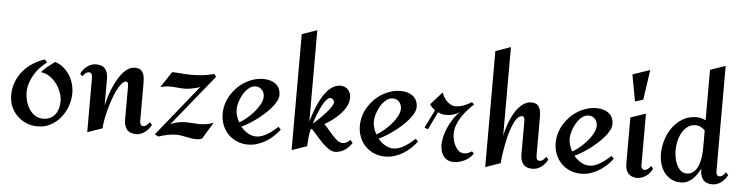

<svg xmlns="http://www.w3.org/2000/svg" viewBox="-45 -908 4393 1136"><g transform="rotate(5 2151.5 -340.0)"><path d="M201.2 11.2Q165 11.2 133.5 -1.7Q102.1 -14.6 78.9 -37.6Q55.7 -60.5 42.2 -91.6Q28.8 -122.6 28.8 -159.2Q28.8 -200.7 42.5 -237.1Q56.2 -273.4 80.3 -302.7Q104.5 -332 137.5 -353.5Q170.4 -375 209 -387.2L223.1 -370.1Q201.2 -354 182.1 -333.3Q163.1 -312.5 148.9 -288.3Q134.8 -264.2 126.5 -237.5Q118.2 -210.9 118.2 -183.1Q118.2 -159.7 125 -133.8Q131.8 -107.9 145.5 -86.4Q159.2 -64.9 179.9 -51Q200.7 -37.1 228 -37.1Q252.4 -37.1 270.3 -45.9Q288.1 -54.7 299.8 -69.8Q311.5 -85 317.4 -105.2Q323.2 -125.5 323.2 -147.9Q323.2 -174.3 313 -201.9Q302.7 -229.5 284.9 -252.9Q267.1 -276.4 243.2 -292Q219.2 -307.6 191.9 -310.1Q209 -329.6 229.5 -346.2Q250 -362.8 271 -377.9Q299.3 -368.7 321 -350.6Q342.8 -332.5 357.7 -309.1Q372.6 -285.6 380.4 -258.1Q388.2 -230.5 388.2 -202.1Q388.2 -163.6 374.8 -125.5Q361.3 -87.4 336.7 -56.9Q312 -26.4 277.6 -7.6Q243.2 11.2 201.2 11.2Z M874 -57.1Q868.2 -44.4 858.9 -33.2Q849.6 -22 838.1 -13.2Q826.7 -4.4 813.5 0.7Q800.3 5.9 786.1 5.9Q747.6 5.9 730.2 -15.4Q712.9 -36.6 712.9 -73.2V-272Q712.9 -275.4 712.6 -280Q712.4 -284.7 710.9 -288.8Q709.5 -293 707 -295.9Q704.6 -298.8 700.2 -298.8Q686.5 -298.8 672.6 -282.2Q658.7 -265.6 645.8 -239.3Q632.8 -212.9 621.8 -180.2Q610.8 -147.5 602.5 -115.5Q594.2 -83.5 589.6 -55.7Q585 -27.8 585 -11.2L496.1 20V-308.1Q496.1 -317.9 491.2 -325.9Q486.3 -334 476.1 -334Q463.9 -334 453.9 -325Q443.8 -315.9 438 -307.1L424.8 -321.8Q430.7 -334 439.7 -345.5Q448.7 -356.9 460.2 -365.7Q471.7 -374.5 485.1 -379.6Q498.5 -384.8 513.2 -384.8Q551.3 -384.8 568.1 -363.5Q585 -342.3 585 -306.2V-147Q589.4 -167 596.9 -192.6Q604.5 -218.3 615.2 -244.6Q626 -271 639.4 -296.1Q652.8 -321.3 668.9 -341.1Q685.1 -360.8 704.1 -372.8Q723.1 -384.8 745.1 -384.8Q768.1 -384.8 779.8 -374.8Q791.5 -364.7 796.6 -349.4Q801.8 -334 802.2 -315.4Q802.7 -296.9 802.7 -279.8V-70.8Q802.7 -61 807.6 -53Q812.5 -44.9 822.8 -44.9Q834 -44.9 844 -54Q854 -63 859.9 -71.8Z M980 -67.9Q989.3 -74.2 1001.5 -78.4Q1013.7 -82.5 1026.6 -85.2Q1039.6 -87.9 1052.5 -88.9Q1065.4 -89.8 1076.7 -89.8Q1093.8 -89.8 1114.5 -87.9Q1135.3 -85.9 1151.9 -85.9Q1173.8 -85.9 1195.1 -89.4Q1216.3 -92.8 1236.8 -101.1L1175.8 -1Q1159.7 4.9 1142.1 4.9Q1127.9 4.9 1113.3 2.4Q1098.6 0 1083.5 -3.2Q1068.4 -6.3 1053.5 -8.8Q1038.6 -11.2 1024.9 -11.2Q997.1 -11.2 970.2 -5.6Q943.4 0 917 8.8L896 -2.9L1139.6 -305.2Q1125.5 -299.8 1109.9 -295.9Q1096.2 -292.5 1079.3 -289.8Q1062.5 -287.1 1043.9 -287.1Q1032.7 -287.1 1022.7 -287.8Q1012.7 -288.6 1002.2 -289.6Q991.7 -290.5 980.2 -291.3Q968.8 -292 955.1 -292Q947.3 -292 938.5 -290.8Q929.7 -289.6 921.9 -288.1Q913.1 -286.1 903.8 -284.2L965.8 -377.9Q981 -377.9 994.4 -377Q1007.8 -376 1021 -375Q1034.2 -374 1047.6 -373Q1061 -372.1 1076.7 -372.1Q1111.8 -372.1 1146.7 -375.7Q1181.6 -379.4 1214.8 -389.2L1227.1 -373Z M1635.7 -95.2Q1618.7 -73.2 1598.4 -54.2Q1578.1 -35.2 1554.4 -21Q1530.8 -6.8 1504.4 1.5Q1478 9.8 1449.7 9.8Q1413.6 9.8 1383.3 -3.2Q1353 -16.1 1331.1 -38.8Q1309.1 -61.5 1296.9 -92.5Q1284.7 -123.5 1284.7 -159.2Q1284.7 -188.5 1293 -216.8Q1301.3 -245.1 1316.4 -270Q1331.5 -294.9 1352.3 -316.2Q1373 -337.4 1397.9 -352.5Q1422.9 -367.7 1450.7 -376.2Q1478.5 -384.8 1507.8 -384.8Q1528.3 -384.8 1546.6 -379.9Q1564.9 -375 1579.1 -364.5Q1593.3 -354 1601.6 -337.6Q1609.9 -321.3 1609.9 -298.8Q1609.9 -280.3 1598.9 -259.8Q1587.9 -239.3 1570.1 -218.8Q1552.2 -198.2 1529.8 -178.5Q1507.3 -158.7 1484.1 -141.8Q1460.9 -125 1439.5 -112.3Q1418 -99.6 1401.9 -92.8Q1419.9 -70.3 1443.8 -56.2Q1467.8 -42 1494.6 -42Q1511.7 -42 1529.3 -48.6Q1546.9 -55.2 1563.2 -65.4Q1579.6 -75.7 1594.5 -87.9Q1609.4 -100.1 1621.1 -110.8ZM1518.1 -280.8Q1518.1 -292 1514.4 -302.2Q1510.7 -312.5 1503.9 -320.1Q1497.1 -327.6 1487.5 -332.3Q1478 -336.9 1465.8 -336.9Q1443.8 -336.9 1425.3 -321.5Q1406.7 -306.2 1393.3 -283.7Q1379.9 -261.2 1372.3 -236.1Q1364.7 -210.9 1364.7 -191.9Q1364.7 -173.3 1370.6 -153.8Q1376.5 -134.3 1386.7 -116.2Q1406.2 -127 1429.2 -146Q1452.1 -165 1471.9 -187.7Q1491.7 -210.4 1504.9 -234.9Q1518.1 -259.3 1518.1 -280.8Z M2065.9 -54.2Q2058.6 -41.5 2047.9 -30Q2037.1 -18.6 2024.2 -10.3Q2011.2 -2 1996.6 2.9Q1981.9 7.8 1966.8 7.8Q1947.8 7.8 1927.2 -6.3Q1906.7 -20.5 1887.2 -40.3Q1867.7 -60.1 1850.1 -80.8Q1832.5 -101.6 1818.8 -115.2L1811 -110.8Q1808.6 -102.1 1806.6 -88.9Q1804.7 -75.7 1803.2 -61.5Q1801.8 -47.4 1801 -33.9Q1800.3 -20.5 1799.8 -11.2L1710 20V-668.9L1799.8 -700.2V-158.2Q1805.2 -176.3 1813 -200Q1820.8 -223.6 1831.3 -248.8Q1841.8 -273.9 1855.5 -298.3Q1869.1 -322.8 1885.7 -342Q1902.3 -361.3 1922.4 -373Q1942.4 -384.8 1965.8 -384.8Q1980 -384.8 1991.5 -379.6Q2002.9 -374.5 2011 -365.7Q2019 -356.9 2023.4 -345.2Q2027.8 -333.5 2027.8 -319.8Q2027.8 -292 2014.2 -266.6Q2000.5 -241.2 1979.7 -219.2Q1959 -197.3 1934.8 -179.7Q1910.6 -162.1 1889.6 -149.9Q1896.5 -144 1905.3 -134Q1914.1 -124 1923.6 -112.8Q1933.1 -101.6 1943.6 -89.8Q1954.1 -78.1 1964.4 -68.8Q1974.6 -59.6 1985.1 -53.7Q1995.6 -47.9 2004.9 -47.9Q2019 -47.9 2030.8 -54.2Q2042.5 -60.5 2050.8 -70.8ZM1935.1 -284.2Q1935.1 -292.5 1927.7 -299.8Q1920.4 -307.1 1912.6 -307.1Q1902.8 -307.1 1892.8 -297.4Q1882.8 -287.6 1873.5 -272.5Q1864.3 -257.3 1855.7 -238.8Q1847.2 -220.2 1840.3 -202.6Q1833.5 -185.1 1828.4 -170.2Q1823.2 -155.3 1820.8 -147.9Q1827.6 -152.8 1838.6 -162.6Q1849.6 -172.4 1862.3 -184.8Q1875 -197.3 1887.9 -211.2Q1900.9 -225.1 1911.4 -238.5Q1921.9 -252 1928.5 -263.9Q1935.1 -275.9 1935.1 -284.2Z M2450.7 -95.2Q2433.6 -73.2 2413.3 -54.2Q2393.1 -35.2 2369.4 -21Q2345.7 -6.8 2319.3 1.5Q2293 9.8 2264.6 9.8Q2228.5 9.8 2198.2 -3.2Q2168 -16.1 2146 -38.8Q2124 -61.5 2111.8 -92.5Q2099.6 -123.5 2099.6 -159.2Q2099.6 -188.5 2107.9 -216.8Q2116.2 -245.1 2131.3 -270Q2146.5 -294.9 2167.2 -316.2Q2188 -337.4 2212.9 -352.5Q2237.8 -367.7 2265.6 -376.2Q2293.5 -384.8 2322.8 -384.8Q2343.3 -384.8 2361.6 -379.9Q2379.9 -375 2394 -364.5Q2408.2 -354 2416.5 -337.6Q2424.8 -321.3 2424.8 -298.8Q2424.8 -280.3 2413.8 -259.8Q2402.8 -239.3 2385 -218.8Q2367.2 -198.2 2344.7 -178.5Q2322.3 -158.7 2299.1 -141.8Q2275.9 -125 2254.4 -112.3Q2232.9 -99.6 2216.8 -92.8Q2234.9 -70.3 2258.8 -56.2Q2282.7 -42 2309.6 -42Q2326.7 -42 2344.2 -48.6Q2361.8 -55.2 2378.2 -65.4Q2394.5 -75.7 2409.4 -87.9Q2424.3 -100.1 2436 -110.8ZM2333 -280.8Q2333 -292 2329.3 -302.2Q2325.7 -312.5 2318.8 -320.1Q2312 -327.6 2302.5 -332.3Q2293 -336.9 2280.8 -336.9Q2258.8 -336.9 2240.2 -321.5Q2221.7 -306.2 2208.3 -283.7Q2194.8 -261.2 2187.3 -236.1Q2179.7 -210.9 2179.7 -191.9Q2179.7 -173.3 2185.5 -153.8Q2191.4 -134.3 2201.7 -116.2Q2221.2 -127 2244.1 -146Q2267.1 -165 2286.9 -187.7Q2306.6 -210.4 2319.8 -234.9Q2333 -259.3 2333 -280.8Z M2785.6 -53.2Q2776.9 -39.6 2764.2 -28.6Q2751.5 -17.6 2736.3 -9.8Q2721.2 -2 2704.6 2.4Q2688 6.8 2671.9 6.8Q2650.4 6.8 2635 -1.2Q2619.6 -9.3 2609.9 -22.5Q2600.1 -35.6 2595.5 -53.2Q2590.8 -70.8 2590.8 -89.8Q2590.8 -114.7 2598.4 -143.3Q2606 -171.9 2618.9 -199.7Q2631.8 -227.5 2648.4 -251.5Q2665 -275.4 2683.6 -291Q2666.5 -279.8 2646.2 -273.4Q2626 -267.1 2605 -267.1Q2589.8 -267.1 2578.6 -269.5Q2567.4 -272 2553.7 -278.8L2502.9 -172.9L2481.9 -181.2L2534.7 -289.1Q2526.4 -294.9 2516.8 -304Q2507.3 -313 2502.9 -321.8L2570.8 -397.9Q2575.2 -384.8 2583 -371.3Q2590.8 -357.9 2601.3 -347.4Q2611.8 -336.9 2624.8 -330.1Q2637.7 -323.2 2652.8 -323.2Q2678.7 -323.2 2703.1 -332.8Q2727.5 -342.3 2748.5 -356L2761.7 -342.8Q2743.2 -325.7 2724.4 -304.9Q2705.6 -284.2 2690.4 -260.7Q2675.3 -237.3 2666 -211.4Q2656.7 -185.5 2656.7 -159.2Q2656.7 -144 2660.9 -125.2Q2665 -106.4 2673.8 -89.6Q2682.6 -72.8 2695.8 -61.3Q2709 -49.8 2727.5 -49.8Q2740.2 -49.8 2752.2 -54.4Q2764.2 -59.1 2773.9 -65.9Z M3227.5 -57.1Q3222.2 -44.4 3213.1 -33.2Q3204.1 -22 3192.6 -13.2Q3181.2 -4.4 3167.7 0.7Q3154.3 5.9 3139.6 5.9Q3101.6 5.9 3084.2 -15.4Q3066.9 -36.6 3066.9 -73.2V-272Q3066.9 -275.9 3066.4 -280.5Q3065.9 -285.2 3064.2 -289.3Q3062.5 -293.5 3059.6 -296.1Q3056.6 -298.8 3051.8 -298.8Q3039.1 -298.8 3027.8 -288.3Q3016.6 -277.8 3007.3 -260Q2998 -242.2 2990 -219.2Q2981.9 -196.3 2975.6 -171.4Q2969.2 -146.5 2964.6 -121.6Q2960 -96.7 2956.5 -74.7Q2953.1 -52.7 2951.4 -36.1Q2949.7 -19.5 2949.7 -11.2L2859.9 20V-668.9L2949.7 -700.2V-171.9Q2952.6 -189.5 2959 -212.2Q2965.3 -234.9 2974.6 -258.3Q2983.9 -281.7 2996.3 -304.7Q3008.8 -327.6 3024.4 -345.2Q3040 -362.8 3058.8 -373.8Q3077.6 -384.8 3099.6 -384.8Q3122.1 -384.8 3133.8 -374.8Q3145.5 -364.7 3150.6 -349.4Q3155.8 -334 3156.2 -315.4Q3156.7 -296.9 3156.7 -279.8V-70.8Q3156.7 -61 3161.4 -53Q3166 -44.9 3176.8 -44.9Q3189 -44.9 3198.7 -54Q3208.5 -63 3214.8 -71.8Z M3613.8 -95.2Q3596.7 -73.2 3576.4 -54.2Q3556.2 -35.2 3532.5 -21Q3508.8 -6.8 3482.4 1.5Q3456.1 9.8 3427.7 9.8Q3391.6 9.8 3361.3 -3.2Q3331.1 -16.1 3309.1 -38.8Q3287.1 -61.5 3274.9 -92.5Q3262.7 -123.5 3262.7 -159.2Q3262.7 -188.5 3271 -216.8Q3279.3 -245.1 3294.4 -270Q3309.6 -294.9 3330.3 -316.2Q3351.1 -337.4 3376 -352.5Q3400.9 -367.7 3428.7 -376.2Q3456.5 -384.8 3485.8 -384.8Q3506.3 -384.8 3524.7 -379.9Q3543 -375 3557.1 -364.5Q3571.3 -354 3579.6 -337.6Q3587.9 -321.3 3587.9 -298.8Q3587.9 -280.3 3576.9 -259.8Q3565.9 -239.3 3548.1 -218.8Q3530.3 -198.2 3507.8 -178.5Q3485.4 -158.7 3462.2 -141.8Q3439 -125 3417.5 -112.3Q3396 -99.6 3379.9 -92.8Q3397.9 -70.3 3421.9 -56.2Q3445.8 -42 3472.7 -42Q3489.7 -42 3507.3 -48.6Q3524.9 -55.2 3541.3 -65.4Q3557.6 -75.7 3572.5 -87.9Q3587.4 -100.1 3599.1 -110.8ZM3496.1 -280.8Q3496.1 -292 3492.4 -302.2Q3488.8 -312.5 3481.9 -320.1Q3475.1 -327.6 3465.6 -332.3Q3456.1 -336.9 3443.8 -336.9Q3421.9 -336.9 3403.3 -321.5Q3384.8 -306.2 3371.3 -283.7Q3357.9 -261.2 3350.3 -236.1Q3342.8 -210.9 3342.8 -191.9Q3342.8 -173.3 3348.6 -153.8Q3354.5 -134.3 3364.7 -116.2Q3384.3 -127 3407.2 -146Q3430.2 -165 3450 -187.7Q3469.7 -210.4 3482.9 -234.9Q3496.1 -259.3 3496.1 -280.8Z M3782.7 -637.2 3756.8 -459 3709 -443.8 3679.7 -602.1ZM3850.1 -57.1Q3838.9 -33.2 3824 -20.5Q3809.1 -7.8 3795.4 -2Q3779.3 4.9 3762.7 5.9Q3741.2 5.9 3727.1 -1Q3712.9 -7.8 3704.6 -19Q3696.3 -30.3 3693.1 -44.4Q3689.9 -58.6 3689.9 -73.2V-347.2L3779.8 -377.9V-70.8Q3779.8 -59.1 3785.2 -52.2Q3790.5 -45.4 3799.1 -45.2Q3807.6 -44.9 3817.6 -51.3Q3827.6 -57.6 3836.9 -71.8Z M4295.9 -58.1Q4290 -45.4 4280.8 -34.2Q4271.5 -22.9 4260.3 -14.2Q4249 -5.4 4235.6 -0.2Q4222.2 4.9 4208 4.9Q4169.4 4.9 4152.1 -16.4Q4134.8 -37.6 4134.8 -74.2V-83Q4126.5 -66.4 4115.7 -49.8Q4105 -33.2 4091.1 -20Q4077.1 -6.8 4059.8 1.5Q4042.5 9.8 4021 9.8Q3988.3 9.8 3963.6 -3.2Q3939 -16.1 3922.4 -37.8Q3905.8 -59.6 3897.2 -88.4Q3888.7 -117.2 3888.7 -148.9Q3888.7 -189.9 3901.4 -231.4Q3914.1 -272.9 3938.5 -306.6Q3962.9 -340.3 3998.5 -361.6Q4034.2 -382.8 4080.1 -382.8Q4108.4 -382.8 4134.8 -369.1V-668.9L4225.1 -700.2V-71.8Q4225.1 -62 4229.7 -54Q4234.4 -45.9 4245.1 -45.9Q4256.3 -45.9 4266.1 -54.9Q4275.9 -64 4281.7 -73.2ZM4134.8 -205.1V-309.1Q4123.5 -320.3 4109.6 -327.6Q4095.7 -335 4079.1 -335Q4050.3 -335 4030.3 -319.3Q4010.3 -303.7 3997.6 -280.3Q3984.9 -256.8 3979 -229.7Q3973.1 -202.6 3973.1 -179.2Q3973.1 -160.6 3976.8 -137.5Q3980.5 -114.3 3989.5 -94Q3998.5 -73.7 4013.4 -59.8Q4028.3 -45.9 4050.8 -45.9Q4068.8 -45.9 4082.3 -54Q4095.7 -62 4105 -75Q4114.3 -87.9 4120.1 -104.7Q4126 -121.6 4129.2 -139.2Q4132.3 -156.7 4133.5 -174.1Q4134.8 -191.4 4134.8 -205.1Z"/></g></svg>

Font: Redressed
Style: Regular
Weight: 400
Designer: Astigmatic (AOETI)
Foundry: Astigmatic (AOETI)
Version: Version 1.001